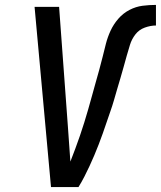

<svg xmlns="http://www.w3.org/2000/svg" viewBox="-20 -763 656 783"><path d="M300 0H188L121 -735H221L257 -245Q259 -210 262 -174.5Q265 -139 267 -104Q277 -130 287 -156.5Q297 -183 306 -209.5Q315 -236 323.5 -263Q332 -290 339.5 -316.5Q347 -343 354.5 -370Q362 -397 369.5 -424Q377 -451 384.5 -477.5Q392 -504 398.5 -531Q405 -558 412 -585Q419 -612 431 -638Q443 -664 462.5 -686.5Q482 -709 508 -722.5Q534 -736 561.5 -739.5Q589 -743 616 -743V-659Q594 -659 570.5 -650.5Q547 -642 532 -622.5Q517 -603 510 -580Q503 -557 496.5 -534.5Q490 -512 484 -489.5Q478 -467 471 -444Q464 -421 457.5 -398.5Q451 -376 444.5 -353.5Q438 -331 430 -308.5Q422 -286 414.5 -263.5Q407 -241 399 -218.5Q391 -196 382.5 -174Q374 -152 364.5 -129.5Q355 -107 345 -85.5Q335 -64 324 -42.5Q313 -21 300 0Z"/></svg>

Font: Iosevka Medium Extended
Style: Italic
Weight: 500
Width: 7
Italic angle: -9°
Monospace: yes
Designer: Belleve Invis
Foundry: Belleve Invis
Version: Version 32.5.0; ttfautohint (v1.8.4)